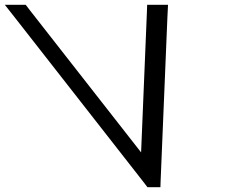

<svg xmlns="http://www.w3.org/2000/svg" viewBox="-293 -760 1008 800"><path d="M-229.6 -685 -272.9 -740H-185.9L-166.7 -715L294.9 -125L319.3 -715L320.1 -740H407.1L404.4 -685L376.2 -5L375.4 20H321.4L302.2 -5Z"/></svg>

Font: Nordica Plus
Style: NordicaClassicLightOpObl
Weight: 300
Version: Version 1.01